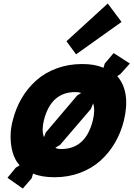

<svg xmlns="http://www.w3.org/2000/svg" viewBox="-20 -1007 768 1103"><path d="M423.8 -459 446.8 -473.1Q433.6 -478 412.1 -478Q272.5 -478 231.9 -314.9Q225.6 -289.1 225.1 -264.2Q224.6 -239.3 232.9 -219.2L243.2 -246.1ZM513.2 -314.9Q527.8 -373.5 515.1 -413.1L502 -380.9L325.2 -174.8L297.9 -158.2Q307.6 -150.9 332 -150.9Q472.2 -150.9 513.2 -314.9ZM691.9 -314.9Q674.8 -245.6 640.4 -186.8Q606 -127.9 556.4 -83.5Q506.8 -39.1 439.2 -13.9Q371.6 11.2 293.9 11.2Q219.2 11.2 169.9 -9.8L162.1 17.1L110.8 76.2L22.9 14.2L70.8 -43.9L92.8 -57.1Q54.7 -99.1 44.4 -171.4Q34.2 -243.7 53.2 -314.9Q70.3 -384.3 104.7 -442.9Q139.2 -501.5 189 -545.7Q238.8 -589.8 306.4 -614.5Q374 -639.2 452.1 -639.2Q525.9 -639.2 574.2 -617.2L582 -642.1L632.8 -702.1L726.1 -642.1L671.9 -582L653.8 -569.8Q731 -479 691.9 -314.9ZM599.1 -986.8 678.2 -880.9 417 -694.8 361.8 -770Z"/></svg>

Font: Sinkin Sans 800 Black Italic
Style: Regular
Weight: 900
Italic angle: -112°
Designer: Keith Bates
Foundry: K-Type
Version: Sinkin Sans (version 1.0)  by Keith Bates   •   © 2014   www